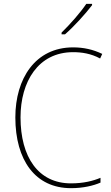

<svg xmlns="http://www.w3.org/2000/svg" viewBox="-20 -971 581 1001"><path d="M460 -944V-951H430C399 -905 346 -845 301 -801V-792H319C367 -834 425 -898 460 -944ZM361 -699C406 -699 454 -692 502 -666L513 -690C465 -713 416 -724 361 -724C164 -724 60 -561 60 -359C60 -136 164 10 350 10C414 10 467 -3 504 -19V-44C466 -28 416 -15 350 -15C179 -15 87 -153 87 -359C87 -545 179 -699 361 -699Z"/></svg>

Font: Noto Sans Sinhala SemiCondensed Thin
Style: Regular
Weight: 100
Width: 4
Designer: Jelle Bosma - Monotype Design Team
Foundry: Monotype Imaging Inc.
Version: Version 2.006